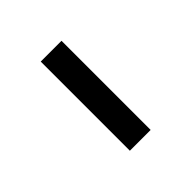

<svg xmlns="http://www.w3.org/2000/svg" viewBox="31 -910 542 542"><g transform="rotate(45 302.0 -638.5)"><path d="M122.6 -597.2V-680.2H478.5V-597.2Z"/></g></svg>

Font: Black Ops One
Style: Regular
Weight: 400
Designer: James Grieshaber, Eben Sorkin
Foundry: Sorkin Type Co.
Version: Version 1.004; ttfautohint (v1.8.4.7-5d5b)